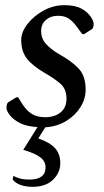

<svg xmlns="http://www.w3.org/2000/svg" viewBox="-20 -482 401 742"><path d="M106 240Q80 240 60 233Q40 226 29 212L31 199H34Q46 205 60 208.5Q74 212 93 212Q156 212 156 165Q156 142 136.5 126.5Q117 111 70 97L125 9Q84 7 58 -6Q32 -19 18 -37Q5 -53 5 -67Q5 -73 7 -79.5Q9 -86 17 -90L43 -106H50L67 -79Q83 -54 103.5 -41.5Q124 -29 155 -29Q191 -29 214 -47.5Q237 -66 237 -101Q237 -138 213.5 -158.5Q190 -179 153 -200Q105 -228 83.5 -256Q62 -284 62 -328Q62 -358 86 -389Q110 -420 148 -441Q186 -462 229 -462Q270 -462 294 -449Q318 -436 331 -417Q342 -400 342 -389Q342 -382 339.5 -375.5Q337 -369 330 -366L305 -350H298L275 -381Q261 -400 245 -410.5Q229 -421 204 -421Q176 -421 157.5 -405Q139 -389 139 -362Q139 -333 157.5 -312.5Q176 -292 206 -274Q257 -246 284 -217Q311 -188 311 -136Q311 -100 291 -68Q271 -36 236 -14.5Q201 7 155 10L128 53Q174 69 193.5 91.5Q213 114 213 148Q213 186 184.5 213Q156 240 106 240Z"/></svg>

Font: Spectral Medium
Style: Italic
Weight: 500
Italic angle: -10°
Designer: Jean-Baptiste Levee
Foundry: Production Type
Version: Version 2.001